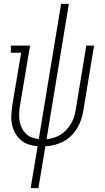

<svg xmlns="http://www.w3.org/2000/svg" viewBox="-20 -755 540 990"><path d="M138 215 174 -1Q149 -3 126.5 -10.5Q104 -18 87 -33Q70 -48 58.5 -68.5Q47 -89 42 -112.5Q37 -136 38.5 -161Q40 -186 43 -210L89 -483H36V-520H135L82 -204Q79 -185 78.5 -166Q78 -147 81.5 -128.5Q85 -110 93 -94Q101 -78 113.5 -65.5Q126 -53 143.5 -46.5Q161 -40 180 -38L295 -735H335L220 -37Q238 -39 256.5 -44.5Q275 -50 291.5 -60Q308 -70 321.5 -84.5Q335 -99 345 -115.5Q355 -132 361 -150Q367 -168 370 -186L425 -520H465L409 -180Q405 -157 397 -134.5Q389 -112 376 -91Q363 -70 345 -53Q327 -36 305 -24.5Q283 -13 260 -7.5Q237 -2 214 -1L178 215Z"/></svg>

Font: Iosevka Curly Slab Extralight
Style: Italic
Weight: 200
Italic angle: -9°
Monospace: yes
Designer: Belleve Invis
Foundry: Belleve Invis
Version: Version 22.1.2; ttfautohint (v1.8.4)